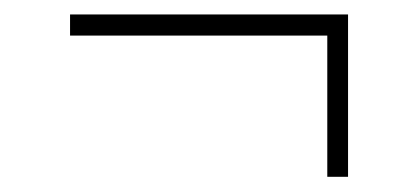

<svg xmlns="http://www.w3.org/2000/svg" viewBox="-20 -358 565 259"><path d="M74.5 -338.5H449.5V-310H74.5ZM449.5 -327.5V-119.5H421.5V-327.5Z"/></svg>

Font: Newsreader 36pt Light
Style: Regular
Weight: 300
Designer: Hugues Gentile
Foundry: Production Type
Version: Version 1.003